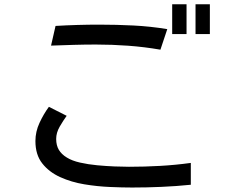

<svg xmlns="http://www.w3.org/2000/svg" viewBox="-20 -838 1040 876"><path d="M765.6 -682.6V-818.4H831.1V-682.6ZM872.1 -682.6V-818.4H937.5V-682.6ZM711.9 -611.3Q638.7 -624 564.9 -629.4Q491.2 -634.8 417 -634.8Q366.2 -634.8 315.4 -633.3Q264.6 -631.8 212.9 -629.9L233.4 -719.7Q333 -725.6 432.6 -725.6Q510.7 -725.6 588.4 -721.7Q666 -717.8 743.2 -705.1ZM583 17.6Q539.1 17.6 481.4 15.1Q423.8 12.7 364.7 2.9Q305.7 -6.8 254.9 -29.8Q204.1 -52.7 172.9 -92.3Q141.6 -131.8 141.6 -194.3Q141.6 -237.3 160.2 -277.3Q178.7 -317.4 203.1 -350.6L284.2 -309.6Q268.6 -288.1 252.4 -260.3Q236.3 -232.4 236.3 -204.1Q236.3 -174.8 248.5 -154.3Q260.7 -133.8 285.2 -119.1Q308.6 -104.5 345.2 -96.2Q381.8 -87.9 423.3 -84Q464.8 -80.1 503.4 -78.6Q542 -77.1 568.4 -77.1Q639.6 -77.1 710 -81.1Q780.3 -85 850.6 -94.7V4.9Q784.2 11.7 716.8 14.6Q649.4 17.6 583 17.6Z"/></svg>

Font: Kosugi
Style: Regular
Weight: 400
Version: Version 4.002